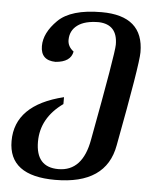

<svg xmlns="http://www.w3.org/2000/svg" viewBox="-53 -531 667 825"><g transform="rotate(5 281.0 -118.5)"><path d="M215.3 249Q14.6 249 14.6 98.6Q14.6 -57.6 222.7 -108.4V-78.6Q127.9 -10.7 127.9 91.8Q127.9 201.7 225.1 201.7Q330.1 201.7 354.5 62.5Q424.8 -313.5 424.8 -352.5Q424.8 -439 344.2 -442.4Q283.7 -442.4 252.2 -418.9Q220.7 -395.5 220.7 -355Q220.7 -326.7 246.6 -307.1Q238.3 -261.2 172.9 -256.3Q108.9 -257.3 108.9 -319.3Q108.9 -376 164.6 -431.2Q220.2 -486.3 352.1 -486.3Q533.2 -486.3 533.2 -329.1Q533.2 -276.4 466.3 77.6Q436 249 215.3 249Z"/></g></svg>

Font: Kelvinch
Style: Bold Italic
Weight: 700
Italic angle: -10°
Designer: Paul James Miller
Foundry: High-Logic / Made with FontCreator
Version: Version 3.30 September 23, 2016